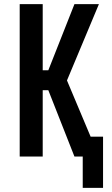

<svg xmlns="http://www.w3.org/2000/svg" viewBox="-20 -755 540 926"><path d="M379 151V0H339L213 -320H186V0H75V-735H186V-416H213L339 -735H457L303 -367L417 -96H477V151Z"/></svg>

Font: Iosevka
Style: Bold
Weight: 700
Monospace: yes
Designer: Belleve Invis
Foundry: Belleve Invis
Version: Version 32.5.0; ttfautohint (v1.8.4)